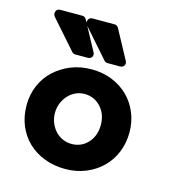

<svg xmlns="http://www.w3.org/2000/svg" viewBox="-99 -723 743 817"><g transform="rotate(15 272.5 -314.5)"><path d="M262 -429Q311 -429 352 -412.5Q393 -396 423 -366.5Q453 -337 469.5 -297Q486 -257 486 -211Q486 -164 469.5 -123.5Q453 -83 423 -53.5Q393 -24 351.5 -7Q310 10 261 10Q212 10 170 -6Q128 -22 97.5 -51Q67 -80 50 -120.5Q33 -161 33 -211Q33 -257 50 -297Q67 -337 98 -366Q129 -395 170.5 -412Q212 -429 262 -429ZM260 -100Q303 -100 331.5 -131Q360 -162 360 -210Q360 -257 332 -288Q303 -320 260 -320Q238 -320 219.5 -311Q201 -302 187.5 -287Q174 -272 166 -252Q158 -232 158 -210Q158 -187 166 -167Q174 -147 187.5 -132Q201 -117 220 -108.5Q239 -100 260 -100ZM165 -639Q170 -639 175 -635.5Q180 -632 182 -627L249 -503Q256 -491 250.5 -481.5Q245 -472 231 -472H177Q169 -472 163 -478L52 -604Q43 -615 48 -627Q53 -639 67 -639ZM307 -639Q312 -639 317 -635.5Q322 -632 324 -627L391 -503Q398 -491 392.5 -481.5Q387 -472 373 -472H319Q311 -472 305 -478L194 -604Q185 -615 190 -627Q195 -639 209 -639Z"/></g></svg>

Font: Stadtwerke
Style: Bold
Weight: 700
Designer: Santiago Orozco
Foundry: Typemade
Version: Version 1.003